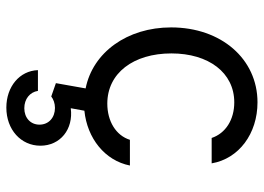

<svg xmlns="http://www.w3.org/2000/svg" viewBox="-136 -454 851 620"><g transform="rotate(90 290.0 -144.5)"><path d="M274 159H207C209 218 260 261 328 261C399 261 451 214 451 151C451 87 398 44 330 53L338 9C427 0 499 -57 515 -138H432C418 -93 372 -65 315 -65C217 -65 153 -149 153 -272C153 -392 215 -475 311 -475C367 -475 411 -447 426 -402H508C493 -490 412 -550 311 -550C171 -550 69 -433 69 -271C69 -129 150 -18 266 5L249 101L292 116C301 109 314 104 329 104C360 104 383 124 383 154C383 183 361 203 330 203C300 203 278 185 274 159Z"/></g></svg>

Font: CommitMono-dimboump
Style: Regular
Weight: 400
Monospace: yes
Designer: Eigil Nikolajsen
Foundry: Eigil Nikolajsen
Version: Version 1.143